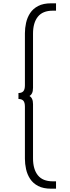

<svg xmlns="http://www.w3.org/2000/svg" viewBox="-20 -880 425 1160"><path d="M289.5 260Q241.5 260 210.5 243.8Q179.5 227.5 162 200.8Q144.5 174 137.5 142Q130.5 110 130.5 79V-235.5Q130.5 -261 121 -271.5Q111.5 -282 91.5 -282V-318Q111.5 -318 121 -328.8Q130.5 -339.5 130.5 -364.5V-679Q130.5 -710 137.5 -742Q144.5 -774 162 -800.8Q179.5 -827.5 210.5 -843.8Q241.5 -860 289.5 -860H318.5V-815.5H299Q238 -815.5 208.8 -779Q179.5 -742.5 179.5 -676.5V-349.5Q179.5 -330 174 -318Q168.5 -306 158 -300Q168.5 -294 174 -282Q179.5 -270 179.5 -250.5V76.5Q179.5 142.5 208.8 179Q238 215.5 299 215.5H318.5V260Z"/></svg>

Font: Spartan Thin Light
Style: Regular
Weight: 300
Version: Version 1.004